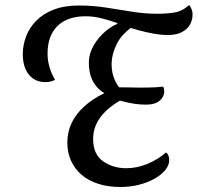

<svg xmlns="http://www.w3.org/2000/svg" viewBox="-20 -725 789 767"><path d="M460 22Q411 22 371.5 9Q332 -4 305 -27.5Q278 -51 263.5 -83.5Q249 -116 249 -155Q249 -197 265.5 -232.5Q282 -268 315 -298.5Q348 -329 397 -353Q366 -371 350 -403Q334 -435 335 -479Q336 -512 354.5 -544Q373 -576 402.5 -601Q432 -626 464 -635L521 -627Q466 -590 446.5 -549.5Q427 -509 426 -475Q425 -446 432.5 -421.5Q440 -397 456 -376Q462 -376 477 -376Q492 -376 509.5 -375.5Q527 -375 539 -375Q552 -375 580 -375.5Q608 -376 632 -379Q634 -375 635 -370.5Q636 -366 636 -360Q636 -338 617.5 -322.5Q599 -307 564 -307Q539 -307 516 -310.5Q493 -314 459 -323Q405 -291 378.5 -253Q352 -215 352 -170Q352 -109 391.5 -81Q431 -53 484 -53Q528 -53 570.5 -71Q613 -89 643 -116Q650 -111 653 -103Q656 -95 656 -86Q656 -65 640.5 -46Q625 -27 598 -11.5Q571 4 535.5 13Q500 22 460 22ZM160 -397Q133 -397 113 -410.5Q93 -424 82 -449Q71 -474 71 -508Q71 -544 84 -579Q97 -614 124.5 -642Q152 -670 194.5 -686.5Q237 -703 295 -703Q349 -703 402 -695Q455 -687 506.5 -678.5Q558 -670 607 -670Q646 -670 677 -675Q708 -680 736 -705Q742 -697 746 -686Q750 -675 749 -664Q749 -645 739 -627Q729 -609 707 -597Q685 -585 649 -585Q626 -585 596.5 -590Q567 -595 530.5 -605Q494 -615 449 -630L448 -633Q417 -644 385 -652Q353 -660 322 -660Q249 -660 209.5 -621Q170 -582 170 -511Q170 -483 178 -456Q186 -429 200 -406Q192 -402 183 -399.5Q174 -397 160 -397Z"/></svg>

Font: Sansita Swashed Light Light
Style: Regular
Weight: 300
Version: Version 1.003